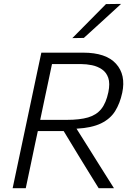

<svg xmlns="http://www.w3.org/2000/svg" viewBox="-20 -990 704 1010"><path d="M46.5 0Q59 -59.5 70.8 -115Q82.5 -170.5 96.5 -236.5L146.5 -472.5Q161 -541 172.8 -597.2Q184.5 -653.5 197.5 -713H417.5Q537.5 -713 590.2 -654.8Q643 -596.5 623 -502Q611 -446 585.5 -405.2Q560 -364.5 511.5 -341Q463 -317.5 382.5 -313L451.5 -203.5Q472 -170.5 495 -134Q518 -97.5 540 -62.5Q562 -27.5 579.5 0H499Q470.5 -46 444 -88.8Q417.5 -131.5 392 -173.5L315 -300.5H179L165 -235.5Q151.5 -170.5 139.8 -115Q128 -59.5 115.5 0ZM406 -653H253.5Q244 -607.5 234.5 -562.8Q225 -518 214 -466.5L191.5 -359.5H332Q399.5 -359.5 443.2 -372.2Q487 -385 512.5 -416.5Q538 -448 550 -505Q559.5 -551.5 549.5 -580.5Q539.5 -609.5 516.2 -625.2Q493 -641 463.8 -647Q434.5 -653 406 -653ZM360.5 -789.5Q406 -835.5 449.5 -879.5Q493 -923.5 537.5 -968.5L617 -969.5Q567 -923.5 518.5 -879.2Q470 -835 421 -790.5Z"/></svg>

Font: Commissioner Light
Style: Italic
Weight: 300
Italic angle: -12°
Designer: Kostas Bartsokas
Foundry: Kostas Bartsokas
Version: Version 1.000; ttfautohint (v1.8.3)